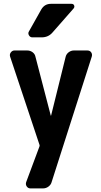

<svg xmlns="http://www.w3.org/2000/svg" viewBox="-20 -790 540 1029"><path d="M448.2 -519.5Q461.9 -519.5 468.8 -509.3Q475.6 -499 471.7 -486.3L256.8 185.5Q252.9 200.2 239.7 210Q226.6 219.7 210.9 219.7H142.6Q130.9 219.7 123.5 209.5Q116.2 199.2 120.1 186.5L191.4 -4.9Q193.4 -9.8 191.4 -14.6L34.2 -486.3Q30.3 -499 38.1 -509.3Q45.9 -519.5 57.6 -519.5H126Q141.6 -519.5 154.3 -510.3Q167 -501 169.9 -486.3L252 -170.9Q252 -169.9 252.9 -169.9Q253.9 -169.9 253.9 -170.9L332 -486.3Q335.9 -501 348.6 -510.3Q361.3 -519.5 376 -519.5ZM252.9 -769.5H363.3Q374 -769.5 377.4 -760.7Q380.9 -752 374 -744.1L261.7 -616.2Q239.3 -589.8 203.1 -589.8H153.3Q141.6 -589.8 135.3 -600.6Q128.9 -611.3 134.8 -621.1L201.2 -739.3Q218.8 -769.5 252.9 -769.5Z"/></svg>

Font: Rounded-L Mgen+ 1m bold
Style: Bold
Weight: 700
Designer: [Source Han Sans]
Ryoko NISHIZUKA  (kana & ideographs); Paul D. Hunt (Latin, Greek & Cyrillic); Wenlong ZHANG  (bopomofo
Version: Version 1.059.20150602